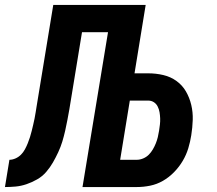

<svg xmlns="http://www.w3.org/2000/svg" viewBox="-56 -755 876 775"><path d="M-36 0 -18 -110Q-6 -110 6.5 -115.5Q19 -121 28.5 -130.5Q38 -140 44.5 -152Q51 -164 56 -176.5Q61 -189 65 -201.5Q69 -214 72 -226.5Q75 -239 78 -251.5Q81 -264 83.5 -276.5Q86 -289 88 -302Q90 -315 92 -327L159 -735H532L487 -459H543Q574 -459 603.5 -452Q633 -445 656.5 -428Q680 -411 694.5 -386Q709 -361 716 -331.5Q723 -302 722 -271Q721 -240 716 -209Q712 -183 704 -156.5Q696 -130 681.5 -105.5Q667 -81 646.5 -60Q626 -39 601.5 -25Q577 -11 550 -5.5Q523 0 496 0H277L380 -625H275L224 -314Q220 -292 216 -270.5Q212 -249 207 -227Q202 -205 195.5 -183.5Q189 -162 179 -140.5Q169 -119 157.5 -99Q146 -79 130.5 -61Q115 -43 94 -31Q73 -19 51 -11.5Q29 -4 7 -2Q-15 0 -36 0ZM496 -110Q509 -110 522 -115.5Q535 -121 544.5 -130.5Q554 -140 561 -152Q568 -164 573 -176.5Q578 -189 581 -201.5Q584 -214 586 -227Q588 -240 589.5 -252.5Q591 -265 590.5 -277.5Q590 -290 588 -302Q586 -314 580.5 -325Q575 -336 565 -342.5Q555 -349 542 -349H468L429 -110Z"/></svg>

Font: Iosevka Aile Extrabold
Style: Italic
Weight: 800
Italic angle: -9°
Designer: Belleve Invis
Foundry: Belleve Invis
Version: Version 31.1.0; ttfautohint (v1.8.4)